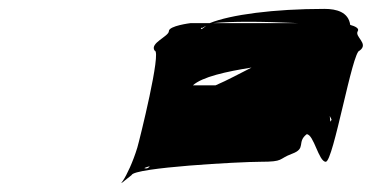

<svg xmlns="http://www.w3.org/2000/svg" viewBox="-20 -870 837 432"><path d="M328 -756C344 -756 294 -555 289 -538C279 -505 265 -476 257 -464C248 -452 254 -459 276 -476C281 -493 520 -506 566 -506C620 -506 605 -512 637 -524C670 -536 647 -550 670 -568C686 -568 697 -506 713 -506C730 -506 773 -756 789 -756C811 -772 777 -787 785 -800C789 -806 779 -811 768 -814C764 -843 737 -850 710 -850C596 -850 499 -837 452 -818H409C409 -818 360 -812 360 -800C360 -788 316 -773 328 -756ZM317 -496C315 -493 312 -491 309 -491C301 -491 306 -493 317 -496ZM433 -806C436 -808 440 -810 444 -812L436 -806C428 -800 435 -814 433 -806ZM414 -678C435 -697 489 -709 546 -718C518 -704 493 -690 465 -678ZM460 -818C500 -822 567 -822 650 -818ZM654 -795H666C660 -795 652 -795 654 -795ZM722 -609C723 -606 725 -604 726 -601C723 -592 723 -598 722 -609Z"/></svg>

Font: bitstorm
Style: maxextobl
Weight: 400
Version: Version 0.2